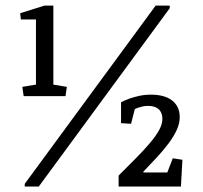

<svg xmlns="http://www.w3.org/2000/svg" viewBox="-20 -681 740 701"><path d="M61.5 -363.8 111.3 -372.1V-609.9H56.2L53.7 -632.8L142.6 -660.6H174.8V-372.1L224.1 -363.8L219.2 -330.1H66.4ZM548.3 -660.6H599.6V-650.9L121.6 0H70.3V-9.8ZM572.8 -246.1Q572.8 -259.8 568.6 -269Q564.5 -278.3 557.4 -283.9Q550.3 -289.6 540.8 -292Q531.2 -294.4 520.5 -294.4Q510.7 -294.4 502.2 -292.7Q493.7 -291 486.8 -288.6Q479 -286.1 472.2 -282.7L458.5 -229L421.9 -231.4V-307.6Q436 -315.4 453.6 -321.3Q468.8 -326.7 488.8 -331.1Q508.8 -335.4 532.2 -335.4Q555.2 -335.4 574.5 -330.3Q593.8 -325.2 607.4 -314.9Q621.1 -304.7 628.7 -289.3Q636.2 -273.9 636.2 -252.9Q636.2 -230 625.2 -206.3Q614.3 -182.6 595.7 -157.7Q577.1 -132.8 553 -106.7Q528.8 -80.6 502.9 -53.7L503.9 -51.3H590.8L610.8 -103L646 -97.7L640.6 0H413.1V-40Q447.3 -74.2 476.6 -103.8Q505.9 -133.3 527.3 -158.7Q548.8 -184.1 560.8 -205.8Q572.8 -227.5 572.8 -246.1Z"/></svg>

Font: Noticia Text
Style: Regular
Weight: 400
Designer: JM Sole
Foundry: JM Sole
Version: Version 1.003